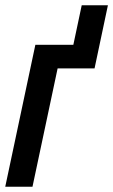

<svg xmlns="http://www.w3.org/2000/svg" viewBox="-28 -713 432 733"><path d="M-8 0 107 -542H252L284 -693H384L333 -452H192L96 0Z"/></svg>

Font: Noto Sans ExtraCondensed SemiBold
Style: Italic
Weight: 600
Width: 2
Italic angle: -12°
Designer: Monotype Design Team
Foundry: Monotype Imaging Inc.
Version: Version 2.013; ttfautohint (v1.8.4.7-5d5b)